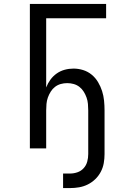

<svg xmlns="http://www.w3.org/2000/svg" viewBox="-20 -755 640 977"><path d="M301 202V128H337Q356 128 374.5 121.5Q393 115 406 100.5Q419 86 424 67Q429 48 429 29V-193Q429 -209 427.5 -226Q426 -243 420.5 -258.5Q415 -274 406 -288.5Q397 -303 384 -313Q371 -323 355 -327.5Q339 -332 322 -332Q305 -332 289 -327.5Q273 -323 260 -313Q247 -303 238 -288.5Q229 -274 223.5 -258.5Q218 -243 216.5 -226Q215 -209 215 -193V0H132V-735H520V-662H215V-310Q223 -331 236.5 -349.5Q250 -368 268.5 -381Q287 -394 309 -400Q331 -406 354 -406Q379 -406 403 -398.5Q427 -391 446.5 -375Q466 -359 479 -337Q492 -315 499.5 -291.5Q507 -268 509.5 -243Q512 -218 512 -193V29Q512 52 508 75Q504 98 493 119Q482 140 465 156.5Q448 173 427 183.5Q406 194 383 198Q360 202 337 202Z"/></svg>

Font: Iosevka Fixed Extended
Style: Regular
Weight: 400
Width: 7
Monospace: yes
Designer: Belleve Invis
Foundry: Belleve Invis
Version: Version 24.1.1; ttfautohint (v1.8.4)